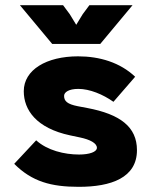

<svg xmlns="http://www.w3.org/2000/svg" viewBox="-20 -703 590 743"><path d="M285 20C410 20 510 -15 510 -122C510 -212 445 -261 318 -285L281 -292C240 -300 228 -312 228 -332C228 -346 246 -359 283 -359C327 -359 378 -338 419 -309L503 -406C445 -461 366 -485 282 -485C160 -485 72 -433 72 -350C72 -278 120 -207 252 -179L290 -171C328 -163 355 -149 355 -131C355 -115 326 -105 286 -105C229 -105 163 -121 120 -160L35 -69C104 0 178 20 285 20ZM57 -683 182 -533H368L493 -683H326L300 -648L275 -607L250 -648L224 -683Z"/></svg>

Font: Kreadon Extra Bold
Style: Regular
Weight: 800
Designer: kohakuno
Foundry: StudioGnu
Version: Version 1.000;Glyphs 3.1.2 (3151)